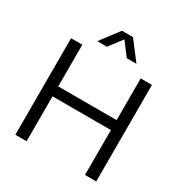

<svg xmlns="http://www.w3.org/2000/svg" viewBox="-210 -1097 1198 1256"><g transform="rotate(30 389.5 -469.0)"><path d="M84 0V-729H169V-414H610V-729H695V0H610V-339H169V0ZM242 -798 348 -938H431L538 -798H465L390 -897L315 -798Z"/></g></svg>

Font: Mona Sans
Style: Regular
Weight: 400
Designer: Deni Anggara
Foundry: GitHub
Version: Version 2.000;Glyphs 3.2.3 (3260)